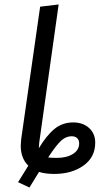

<svg xmlns="http://www.w3.org/2000/svg" viewBox="-20 -768 447 861"><path d="M407 -128Q407 -63 354.5 -25.5Q302 12 223 12Q184 12 155 3L112 73L61 49L107 -25Q73 -58 73 -115Q73 -124 75 -144L160 -738L243 -748L156 -129Q154 -109 154 -103Q189 -161 224.5 -190Q260 -219 308 -219Q352 -219 379.5 -194Q407 -169 407 -128ZM335 -125Q335 -140 326 -148.5Q317 -157 301 -157Q276 -157 254 -137Q232 -117 196 -62Q206 -60 235 -60Q279 -60 307 -77.5Q335 -95 335 -125Z"/></svg>

Font: FiraGO Book
Style: Italic
Weight: 350
Italic angle: -8°
Designer: bBox Type GmbH
Foundry: bBox Type GmbH
Version: Version 1.001